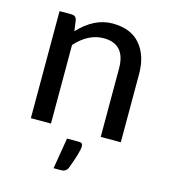

<svg xmlns="http://www.w3.org/2000/svg" viewBox="-107 -601 773 879"><g transform="rotate(15 279.5 -161.0)"><path d="M296.9 -439.9Q225.1 -439.9 164.1 -372.6V0H68.8V-507.3H126Q146 -507.3 150.9 -488.3L158.2 -436Q232.4 -515.6 318.8 -515.6Q405.8 -515.6 450.2 -463.4Q495.1 -411.1 495.1 -323.7V0H399.9V-323.7Q399.9 -439.9 296.9 -439.9ZM310.5 47.4Q327.6 47.4 327.6 64Q327.6 91.3 295.4 175.3Q286.1 195.3 261.7 194.3H228.5L252.9 47.4Z"/></g></svg>

Font: Lato-Medium
Style: Regular
Weight: 500
Designer: Lukasz Dziedzic
Foundry: tyPoland Lukasz Dziedzic
Version: Version 2.006; 2014-01-15